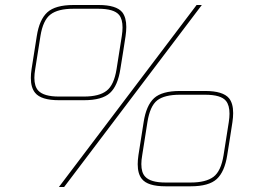

<svg xmlns="http://www.w3.org/2000/svg" viewBox="-20 -752 1025 772"><path d="M746.6 -18.1Q807.6 -18.1 838.4 -41Q868.7 -64 878.9 -127.9L899.9 -261.2Q902.8 -279.8 902.8 -294.9Q902.8 -328.6 888.7 -346.2Q868.7 -371.1 804.7 -371.1H703.6Q641.6 -371.1 612.3 -348.6Q583 -325.7 572.8 -261.2L551.8 -127.9Q548.3 -107.9 548.3 -92.3Q548.3 -58.1 563.5 -42Q585 -18.1 645.5 -18.1ZM746.6 -2.9H645.5Q573.7 -2.9 550.3 -32.7Q533.7 -53.2 533.7 -91.8Q533.7 -107.9 536.6 -127.9L557.6 -261.2Q567.9 -328.1 599.6 -357.4Q631.3 -386.2 703.6 -386.2H804.7Q876.5 -386.2 900.9 -356.9Q917.5 -336.4 917.5 -297.4Q917.5 -281.2 914.6 -261.2Q909.2 -228 904.3 -194.8Q898.9 -161.1 893.6 -127.9Q883.3 -61.5 851.6 -32.2Q819.8 -2.9 746.6 -2.9ZM237.8 0H216.8L770.5 -731.9H791.5ZM317.9 -363.8Q378.9 -363.8 408.7 -387.2Q438.5 -410.2 448.7 -474.1L469.7 -606.9Q472.7 -626.5 472.7 -641.6Q472.7 -674.8 459 -691.9Q438.5 -716.8 375.5 -716.8H274.9Q212.9 -716.8 183.1 -693.8Q152.8 -670.9 142.6 -606.9L121.6 -474.1Q118.2 -454.6 118.2 -439Q118.2 -404.8 133.8 -387.7Q156.2 -363.8 216.8 -363.8ZM317.9 -349.1H216.8Q145 -349.1 121.1 -378.9Q104 -399.9 104 -438.5Q104 -454.6 106.9 -474.1L127.9 -606.9Q138.2 -673.3 170.4 -702.6Q202.6 -731.9 275.9 -731.9H376.5Q447.8 -731.9 471.7 -702.6Q487.8 -681.6 487.8 -643.6Q487.8 -627 484.9 -606.9Q479.5 -573.7 474.6 -540.5Q469.2 -507.3 463.9 -474.1Q453.6 -407.2 422.4 -378.4Q390.6 -349.1 317.9 -349.1Z"/></svg>

Font: Squarion Thin
Style: Italic
Weight: 100
Designer: Natanael Gama
Version: Version 1.00;September 12, 2019;FontCreator 11.5.0.2425 64-b